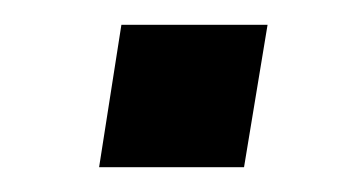

<svg xmlns="http://www.w3.org/2000/svg" viewBox="-20 -347 288 155"><path d="M60 -212 78 -327H196L177 -212Z"/></svg>

Font: Nunito Sans 10pt Medium
Style: Italic
Weight: 500
Italic angle: -9°
Designer: Vernon Adams
Foundry: Vernon Adams
Version: Version 3.101;gftools[0.9.27]